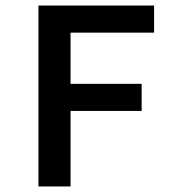

<svg xmlns="http://www.w3.org/2000/svg" viewBox="-20 -674 640 694"><path d="M119 0V-654H537V-556H235V-371H492V-273H235V0Z"/></svg>

Font: Source Code Pro Semibold
Style: Regular
Weight: 600
Monospace: yes
Designer: Paul D. Hunt, Teo Tuominen
Foundry: Adobe Systems Incorporated
Version: Version 2.030;PS 1.000;hotconv 16.6.51;makeotf.lib2.5.65220